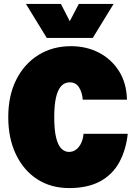

<svg xmlns="http://www.w3.org/2000/svg" viewBox="-20 -945 690 977"><path d="M332 12Q239 12 169.5 -33Q100 -78 61 -159.5Q22 -241 22 -349Q22 -459 63 -540Q104 -621 176 -665.5Q248 -710 341 -710Q419 -710 482.5 -677.5Q546 -645 585 -584Q624 -523 626 -438H401Q399 -472 383 -499Q367 -526 335 -526Q308 -526 290.5 -506Q273 -486 264.5 -447Q256 -408 256 -349Q256 -282 266 -243Q276 -204 293 -188Q310 -172 331 -172Q352 -172 367.5 -184Q383 -196 393 -217Q403 -238 405 -264H630Q621 -181 586.5 -118.5Q552 -56 489 -22Q426 12 332 12ZM112 -925H290L335 -837L381 -925H558L452 -752H218Z"/></svg>

Font: Azeret Mono Thin Black
Style: Regular
Weight: 900
Version: Version 1.002